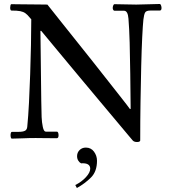

<svg xmlns="http://www.w3.org/2000/svg" viewBox="-20 -694 860 964"><path d="M647 12Q647 12 625 -14Q603 -40 565.5 -85Q528 -130 480 -187Q432 -244 380.5 -306Q329 -368 279 -428Q229 -488 187 -539H183Q185 -395 186 -286Q187 -177 189 -106Q190 -80 195 -56.5Q200 -33 210 -33H265Q270 -33 272 -27.5Q274 -22 274 -15Q274 0 265 0Q228 0 204 -0.5Q180 -1 159 -1Q125 -1 93 0.5Q61 2 40 2Q36 2 34.5 -3.5Q33 -9 33 -15Q33 -21 34.5 -26.5Q36 -32 40 -32H73Q95 -32 105.5 -37.5Q116 -43 117 -59Q122 -110 125.5 -178Q129 -246 131.5 -321Q134 -396 135.5 -467.5Q137 -539 137 -597L130 -605Q118 -620 107.5 -627.5Q97 -635 81.5 -638Q66 -641 37 -641Q34 -641 32.5 -645.5Q31 -650 31 -655Q31 -661 32.5 -667Q34 -673 37 -673Q50 -673 73.5 -672.5Q97 -672 124.5 -672Q152 -672 177 -671.5Q202 -671 218 -671Q218 -671 237.5 -646.5Q257 -622 289.5 -581Q322 -540 362.5 -489.5Q403 -439 445 -386Q487 -333 525 -284.5Q563 -236 591.5 -200Q620 -164 632 -147H636Q635 -240 634 -325Q633 -410 631 -480.5Q629 -551 625 -600Q622 -640 603 -640H555Q551 -640 548.5 -644.5Q546 -649 546 -654Q546 -660 548.5 -666.5Q551 -673 555 -673Q577 -673 608 -672Q639 -671 664 -671Q692 -671 724 -672.5Q756 -674 782 -674Q786 -674 788.5 -667Q791 -660 791 -654Q791 -641 782 -641H735Q714 -641 708.5 -631Q703 -621 700 -596Q697 -568 694 -506.5Q691 -445 689 -361.5Q687 -278 685.5 -182Q684 -86 684 12Q682 19 668 19Q654 19 647 12ZM358 235Q390 219 411.5 195.5Q433 172 433 153Q433 123 387 126Q379 122 373 112.5Q367 103 367 90Q367 72 379.5 59.5Q392 47 411 47Q437 47 452 67.5Q467 88 467 113Q467 167 437 197Q407 227 366 250Z"/></svg>

Font: Sedan SC
Style: Regular
Weight: 400
Designer: Sebastian Salazar
Foundry: Sebastian Salazar
Version: Version 1.100; ttfautohint (v1.8.4.7-5d5b)